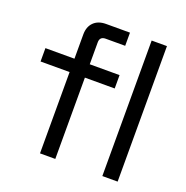

<svg xmlns="http://www.w3.org/2000/svg" viewBox="-126 -816 904 932"><g transform="rotate(20 326.5 -350.0)"><path d="M258 0H179V-420H29V-489H179V-614Q179 -654 202 -677Q225 -700 266 -700H389V-632H288Q258 -632 258 -602V-489H412V-420H258ZM580 0H501V-700H580Z"/></g></svg>

Font: Rilu
Style: Regular
Weight: 500
Designer: Alí Sinisterra
Foundry: Alí Sinisterra
Version: 0.1